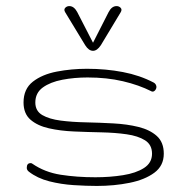

<svg xmlns="http://www.w3.org/2000/svg" viewBox="-20 -612 617 637"><path d="M301.3 4.9Q266.6 4.9 224.6 2.2Q182.6 -0.5 143.3 -10.5Q104 -20.5 75.7 -42.5Q68.8 -47.9 68.8 -55.2Q68.8 -70.8 81.5 -70.8Q85.4 -70.8 87.4 -68.8Q128.4 -40.5 181.6 -32.2Q234.9 -23.9 296.4 -23.9Q345.2 -23.9 388.2 -30.8Q431.2 -37.6 457.8 -54.7Q484.4 -71.8 484.4 -102.1Q484.4 -131.8 461.2 -146.5Q438 -161.1 400.1 -166.5Q362.3 -171.9 316.9 -172.9Q271.5 -173.8 225.8 -175.8Q180.2 -177.7 142.3 -186.3Q104.5 -194.8 81.3 -214.8Q58.1 -234.9 58.1 -272Q58.1 -316.9 89.1 -341.1Q120.1 -365.2 168.5 -374.5Q216.8 -383.8 268.6 -383.8Q331.1 -383.8 387.5 -373Q443.8 -362.3 490.2 -337.9Q498 -333.5 499 -324.2Q499 -317.9 495.1 -313Q491.2 -308.1 486.3 -308.1Q483.4 -308.1 482.4 -309.1Q440.9 -330.1 387.7 -342.5Q334.5 -355 270.5 -355Q226.6 -355 186.8 -347.4Q147 -339.8 122.1 -321.8Q97.2 -303.7 97.2 -272Q97.2 -243.7 120.4 -230.2Q143.6 -216.8 181.4 -211.9Q219.2 -207 264.9 -206.1Q310.5 -205.1 356 -202.6Q401.4 -200.2 439.2 -190.9Q477.1 -181.6 500.2 -160.9Q523.4 -140.1 523.4 -102.1Q523.4 -62 491.9 -38.8Q460.4 -15.6 409.7 -5.4Q358.9 4.9 301.3 4.9ZM288.6 -443.4Q274.4 -443.4 262.7 -461.9L196.3 -571.3Q190.9 -580.1 196.3 -585.9Q201.7 -591.8 210 -591.8Q225.6 -591.8 236.3 -571.8L288.6 -470.2L340.3 -571.8Q350.6 -591.8 366.7 -591.8Q375 -591.8 380.4 -585.9Q385.7 -580.1 380.4 -571.3L314.5 -461.9Q302.2 -443.4 288.6 -443.4Z"/></svg>

Font: Gruppo
Style: Regular
Weight: 400
Designer: Vernon Adams
Foundry: Vernon Adams
Version: Version 1.001; ttfautohint (v1.8.4.7-5d5b);gftools[0.9.28]